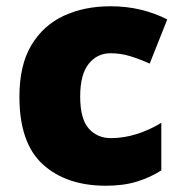

<svg xmlns="http://www.w3.org/2000/svg" viewBox="-20 -583 579 613"><path d="M318 10Q192 10 117 -58Q42 -126 42 -274Q42 -375 80 -438.5Q118 -502 183.5 -532.5Q249 -563 333 -563Q384 -563 429.5 -552Q475 -541 514 -521L458 -380Q424 -395 394.5 -404Q365 -413 333 -413Q290 -413 263 -379Q236 -345 236 -275Q236 -203 263.5 -172.5Q291 -142 334 -142Q375 -142 416.5 -155Q458 -168 495 -191V-39Q461 -17 418 -3.5Q375 10 318 10Z"/></svg>

Font: Noto Sans Myanmar Black
Style: Regular
Weight: 900
Designer: Monotype Design Team
Foundry: Monotype Imaging Inc.
Version: Version 2.107; ttfautohint (v1.8.4.7-5d5b)